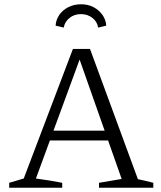

<svg xmlns="http://www.w3.org/2000/svg" viewBox="-20 -878 751 898"><path d="M625 -40Q643 -36 661 -32Q679 -28 697 -23V0H443V-23L549 -41L344 -623H361L148 -43Q180 -39 210 -34Q240 -29 271 -23V0H23V-23L91 -43L321 -649H401ZM193 -221V-267H519V-221ZM359 -858Q392 -858 417.5 -844.5Q443 -831 459 -808.5Q475 -786 477 -758L439 -749Q435 -776 412.5 -794Q390 -812 359 -812Q327 -812 305 -794Q283 -776 278 -749L240 -758Q242 -786 257.5 -808.5Q273 -831 299.5 -844.5Q326 -858 359 -858Z"/></svg>

Font: Piazzolla 24pt Light
Style: Regular
Weight: 300
Designer: Juan Pablo del Peral
Foundry: Huerta Tipografica
Version: Version 2.005